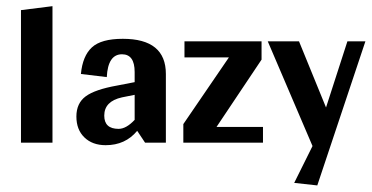

<svg xmlns="http://www.w3.org/2000/svg" viewBox="-20 -451 1175 607"><path d="M145.9 0V-431.5L46.3 -419V0Z M413.7 -37.4 438.6 0H504.4V-217.1Q504.4 -328.3 368.3 -328.3Q299.8 -328.3 270.5 -301.2Q241.1 -274 235.8 -217.1L317.6 -207.3Q321.2 -279.4 365.7 -279.4Q405.7 -279.4 405.7 -223.3V-191.3L350.5 -180.6Q280.2 -168.1 250.9 -146.4Q221.5 -124.6 221.5 -82.7Q221.5 -40.9 246.9 -16.5Q272.2 8 314.1 8Q376.3 8 413.7 -37.4ZM309.6 -85.4Q309.6 -130.8 365.7 -143.2L405.7 -151.2V-72.1Q379 -43.6 355 -43.6Q309.6 -43.6 309.6 -85.4Z M811.4 -49.8H664.6L806.9 -262.5V-320.3H563.2V-269.6H703.7L559.6 -58.7V0H811.4Z M1135.2 -320.3H1078.3L1010.7 -111.2L925.3 -320.3H826.5L968 10.7L910.1 127.2L983.1 135.2Z"/></svg>

Font: Gidugu
Style: Regular
Weight: 400
Designer: Purushoth Kumar Guthula
Foundry: Silicon Andhra, USA.
Version: Version 1.0.5; ttfautohint (v1.2.25-373a) -l 7 -r 28 -G 50 -